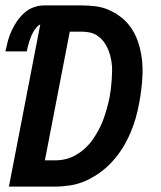

<svg xmlns="http://www.w3.org/2000/svg" viewBox="-26 -690 596 710"><path d="M7 0 123 -600Q115 -596 108.5 -588Q102 -580 97 -571.5Q92 -563 88.5 -554Q85 -545 82 -536Q79 -527 77 -518Q75 -509 73 -500H-6Q-2 -519 3 -538Q8 -557 16.5 -575.5Q25 -594 36.5 -611Q48 -628 63.5 -642Q79 -656 98.5 -663Q118 -670 137 -670H275Q300 -670 325.5 -667Q351 -664 373.5 -654.5Q396 -645 415.5 -631Q435 -617 450 -598.5Q465 -580 475 -558.5Q485 -537 491 -513.5Q497 -490 499.5 -465Q502 -440 501 -414.5Q500 -389 497 -363Q494 -337 489 -311Q484 -282 476 -254Q468 -226 456 -198Q444 -170 428 -144Q412 -118 391 -94.5Q370 -71 344.5 -52.5Q319 -34 291 -21.5Q263 -9 234 -4.5Q205 0 177 0ZM177 -97Q197 -97 216.5 -101.5Q236 -106 255 -117Q274 -128 290 -143Q306 -158 318 -175.5Q330 -193 340 -212Q350 -231 357 -250.5Q364 -270 369.5 -290Q375 -310 379 -329Q382 -345 384 -361.5Q386 -378 387 -393.5Q388 -409 388.5 -425Q389 -441 387 -456.5Q385 -472 381 -486.5Q377 -501 370.5 -514.5Q364 -528 355 -539Q346 -550 333.5 -558.5Q321 -567 305.5 -570Q290 -573 274 -573H232L140 -97Z"/></svg>

Font: Lode
Style: Bold Italic
Weight: 700
Italic angle: -11°
Monospace: yes
Designer: Belleve Invis
Foundry: Belleve Invis
Version: Version 29.2.0; ttfautohint (v1.8.3)